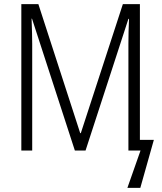

<svg xmlns="http://www.w3.org/2000/svg" viewBox="-20 -734 790 936"><path d="M136 -643H134Q137 -564 137 -519V0H84V-714H167L371 -85H374L579 -714H662V-52H730L664 182H601L665 0H606V-520Q606 -579 609 -642H606L397 0H345Z"/></svg>

Font: Noto Sans Display Light Narrow
Style: Regular
Weight: 300
Width: 4
Designer: Monotype Design team
Foundry: Monotype Imaging Inc.
Version: Version 1.000